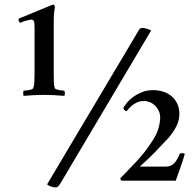

<svg xmlns="http://www.w3.org/2000/svg" viewBox="-20 -783 841 832"><path d="M129.7 -665.7Q129.7 -685.9 126.5 -692Q123.2 -698.1 115.4 -698.1Q113.5 -698.1 107.6 -696.9Q101.8 -695.7 94.9 -693.8Q88.1 -692 81 -689.6Q73.8 -687.1 68.6 -684Q64.7 -685.9 62.8 -689.3Q60.8 -692.6 60.8 -695.1Q60.8 -696.3 60.5 -699Q60.2 -701.8 61.5 -702.4Q89.4 -713.4 115.7 -724.5Q142.1 -735.5 162.5 -744Q183 -752.6 196 -757.8Q209 -763 209.7 -763H211Q214.2 -763 215.8 -758.4Q217.5 -753.8 218.1 -751.4Q216.8 -745.9 215.5 -737.3Q214.2 -730.6 213.6 -719.9Q212.9 -709.1 212.9 -693.8V-458.2Q212.9 -438.6 213.6 -424.5Q214.2 -410.4 217.5 -400.6Q218.8 -398.2 224.3 -396Q229.8 -393.9 236.3 -392.7Q242.8 -391.4 249.3 -390.8Q255.8 -390.2 258.4 -390.2Q259.7 -388.4 260.4 -385.3Q261 -382.2 261 -378.6Q261 -374.9 260.4 -371.8Q259.7 -368.8 258.4 -367.6Q239.6 -369.4 215.2 -370.6Q190.8 -371.8 170 -371.8Q149.9 -371.8 125.8 -370.6Q101.8 -369.4 82.3 -367.6Q81 -370.6 80.6 -378.9Q80.3 -387.1 82.3 -390.2Q85.5 -390.2 92 -390.8Q98.5 -391.4 105.3 -392.7Q112.2 -393.9 117.4 -396Q122.6 -398.2 123.9 -400.6Q127.8 -410.4 128.7 -424.5Q129.7 -438.6 129.7 -458.2ZM241 13Q238 18 233 23.5Q228 29 221 29Q213 29 206.5 27Q200 25 195 23Q189 20 184 16L579 -648Q581 -653 585.5 -657.5Q590 -662 595 -662Q607 -662 619.5 -657.5Q632 -653 635 -651ZM780.7 -116.3Q778.1 -105.3 772.2 -87.5Q766.4 -69.8 759.9 -51.7Q753.4 -33.7 748.2 -19Q743 -4.3 741.7 0H506.4Q503.8 -2.4 502.5 -5.5Q501.2 -8.6 501.2 -10.4Q520 -30 537.2 -47.4Q554.5 -64.9 571 -83Q587.6 -101 603.9 -121.2Q620.1 -141.4 636.4 -166.5Q659.1 -199.6 666.6 -226.5Q674.1 -253.4 674.1 -274.3Q674.1 -289.6 667.9 -302.7Q661.7 -315.9 652 -325.4Q642.2 -334.9 629.5 -340.1Q616.9 -345.3 603.9 -345.3Q587 -345.3 573.6 -339.1Q560.3 -333 551.2 -325.1Q542.1 -317.1 536.3 -310.1Q530.4 -303 528.5 -301.2Q525.9 -301.2 520.3 -304.9Q514.8 -308.5 514.8 -315.3Q518.7 -323.8 529.4 -337Q540.2 -350.2 556.7 -362.4Q573.3 -374.7 595.1 -383.5Q616.9 -392.4 644.2 -392.4Q667.6 -392.4 688.4 -385.4Q709.2 -378.3 724.4 -365.2Q739.7 -352 748.5 -333Q757.3 -314 757.3 -289.6Q757.3 -261.4 743.9 -235.1Q730.6 -208.8 708.5 -183.7Q681.2 -154.3 650 -122.1Q618.8 -90 585.7 -61.2H698.1Q712.4 -61.2 722.2 -66.4Q731.9 -71.6 738.7 -79.9Q745.6 -88.2 750.1 -97.6Q754.7 -107.1 758.6 -115.1Q760.5 -119.4 767.7 -119.4Q770.9 -119.4 774.8 -118.8Q778.7 -118.2 780.7 -116.3Z"/></svg>

Font: Vermiglione SemiBold
Style: Regular
Weight: 600
Version: Version 1.000